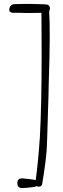

<svg xmlns="http://www.w3.org/2000/svg" viewBox="-20 -791 320 973"><path d="M233 -747Q233 -768 211 -769Q149 -771 144 -771H99Q79 -770 54 -770Q42 -770 34.5 -762Q27 -754 27 -742Q27 -726 49 -726H84Q99 -725 119 -725L190 -726Q190 -617 191 -521Q191 -254 182 -95Q174 25 161 122Q155 120 154 120Q128 116 124 116Q104 114 94 113H91Q68 113 68 137Q68 162 92 162Q112 162 156 156Q158 156 165 152Q170 155 175 155Q192 155 194 140Q213 26 217 -38Q219 -75 223 -220Q224 -248 225.5 -298Q227 -348 227 -369Q236 -639 229 -733Q233 -740 233 -747Z"/></svg>

Font: Neythal
Style: Regular
Weight: 400
Designer: Tharique Azeez
Foundry: Tharique Azeez
Version: Version 0.44